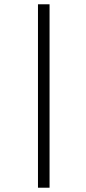

<svg xmlns="http://www.w3.org/2000/svg" viewBox="-20 -719 401 895"><path d="M157 156V-699H211V156Z"/></svg>

Font: Faustina Light
Style: Italic
Weight: 300
Italic angle: -8°
Designer: Alfonso Garcia
Foundry: http://www.omnibus-type.com
Version: Version 1.200